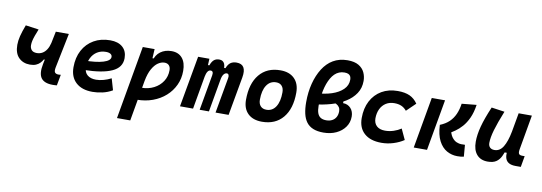

<svg xmlns="http://www.w3.org/2000/svg" viewBox="-67 -1216 5407 1914"><g transform="rotate(10 2636.5 -258.5)"><path d="M212.4 -149.4Q143.1 -149.4 99.1 -193.1Q55.2 -236.8 55.2 -322.3Q55.2 -363.8 67.1 -411.9Q79.1 -460 105 -527.8L237.8 -509.3Q221.7 -469.7 211.2 -440.2Q200.7 -410.6 195.6 -387.5Q190.4 -364.3 190.4 -342.8Q190.4 -313 207.3 -293.9Q224.1 -274.9 260.7 -274.9Q291 -274.9 315.9 -289.1Q340.8 -303.2 358.9 -331.1Q377 -358.9 386.7 -399.9L392.1 -224.1H341.3Q330.6 -204.6 314.2 -187.5Q297.9 -170.4 273.2 -159.9Q248.5 -149.4 212.4 -149.4ZM471.7 9.8Q386.2 9.8 353.8 -34.9Q321.3 -79.6 341.3 -178.2L410.6 -517.6H542.5L471.2 -167Q463.4 -127 475.1 -114Q486.8 -101.1 512.2 -101.1Q522.9 -101.1 534.2 -103L513.7 7.8Q503.4 8.8 491.7 9.3Q480 9.8 471.7 9.8Z M887.7 -115.7Q922.9 -115.7 963 -126.5Q1003.1 -137.3 1040 -156.7L1073.7 -41Q1027.3 -13.7 974.5 -2Q921.7 9.8 873.5 9.8Q766 9.8 705.8 -45.5Q645.5 -100.9 645.5 -199.7Q645.5 -298.3 685.1 -371.8Q724.6 -445.3 795.7 -486.3Q866.7 -527.3 961.4 -527.3Q1041.5 -527.3 1086.7 -487.3Q1131.8 -447.3 1131.8 -376Q1131.8 -281.7 1035.2 -237.8Q938.5 -193.8 752.9 -190.9L732.9 -283.7Q859.9 -284.7 930.7 -306.4Q1001.5 -328.1 1001.5 -365.7Q1001.5 -384.6 985 -395.4Q968.5 -406.2 938 -406.2Q887.9 -406.2 849.7 -382.4Q811.6 -358.5 790.3 -315.5Q769 -272.5 768.6 -215.3Q769 -168.3 800.6 -142Q832.2 -115.7 887.7 -115.7Z M1294.9 224.6H1160.6L1291 -517.6H1410.6L1403.8 -395ZM1321.3 9.8Q1290.5 9.8 1260.7 7.1Q1231 4.4 1200.2 0L1258.3 -127.9Q1285.2 -115.7 1347.2 -115.7Q1417.5 -115.7 1473.4 -144.5Q1529.3 -173.3 1561.5 -222.9Q1593.8 -272.5 1593.8 -335Q1593.8 -367.2 1577.6 -384.5Q1561.5 -401.9 1532.2 -401.9Q1499.5 -401.9 1467 -379.9Q1434.6 -357.9 1408.2 -311Q1381.8 -264.2 1367.7 -189.5L1387.2 -424.3H1429.7L1409.7 -397Q1423.8 -459.5 1470 -493.4Q1516.1 -527.3 1582 -527.3Q1651.9 -527.3 1690.4 -481.7Q1729 -436 1729 -351.6Q1729 -274.4 1698.2 -208.5Q1667.5 -142.6 1612.3 -93.5Q1557.1 -44.4 1482.9 -17.3Q1408.7 9.8 1321.3 9.8Z M1965.3 -517.6 1958.5 -384.3 1891.1 0H1758.8L1851.1 -517.6ZM1958 0 2021.5 -359.4Q2029.3 -404.3 1998 -404.3Q1980 -404.3 1968 -386Q1956.1 -367.7 1948.7 -330.6L1946.8 -453.1H1976.1Q1990.7 -493.2 2011.5 -510.3Q2032.2 -527.3 2064.5 -527.3Q2103.5 -527.3 2117.9 -494.6Q2132.3 -461.9 2120.6 -390.6L2051.8 0ZM2320.8 -390.6 2251 0H2118.7L2182.6 -359.4Q2186.5 -380.9 2180.9 -392.6Q2175.3 -404.3 2162.1 -404.3Q2144 -404.3 2130.1 -386Q2116.2 -367.7 2109.9 -330.6L2107.9 -453.1H2139.2Q2154.8 -493.7 2179 -510.5Q2203.1 -527.3 2239.7 -527.3Q2345.2 -527.3 2320.8 -390.6Z M2588.9 9.8Q2497.6 9.8 2446.5 -39.8Q2395.5 -89.4 2395.5 -177.7Q2395.5 -342.8 2471.7 -435.1Q2547.9 -527.3 2683.6 -527.3Q2774.9 -527.3 2825.9 -476.6Q2877 -425.8 2877 -335Q2877 -172.4 2800.9 -81.3Q2724.8 9.8 2588.9 9.8ZM2612.2 -115.7Q2672.9 -115.7 2706.8 -168.2Q2740.7 -220.7 2740.7 -314Q2740.7 -355.2 2720.3 -378.5Q2699.8 -401.9 2662.6 -401.9Q2601 -401.9 2566.4 -349.5Q2531.7 -297.1 2531.7 -203.6Q2531.7 -162.1 2553 -138.9Q2574.2 -115.7 2612.2 -115.7Z M3071.3 -252V-365.2Q3157.2 -368.7 3228.3 -391.8Q3299.3 -415 3341.8 -456.5Q3384.3 -498 3384.3 -555.2Q3384.3 -575.2 3377.4 -588.9Q3370.6 -602.5 3355.7 -609.6Q3340.8 -616.7 3315.9 -616.7Q3286.6 -616.7 3262 -606.4Q3237.3 -596.2 3217.5 -576.9Q3197.8 -557.6 3182.6 -531.2Q3150.9 -476.6 3134.8 -399.4Q3118.7 -322.3 3118.7 -244.6Q3118.7 -200.2 3128.9 -171.6Q3139.2 -143.1 3161.1 -129.4Q3183.1 -115.7 3218.3 -115.7Q3251 -115.7 3276.1 -128.4Q3301.3 -141.1 3315.7 -166Q3330.1 -190.9 3330.1 -227.1Q3330.1 -250 3319.1 -266.8Q3308.1 -283.7 3287.6 -294.4Q3267.1 -305.2 3237.3 -310.1L3354.5 -338.4V-313.5Q3378.9 -313.5 3398.7 -304.7Q3418.5 -295.9 3432.9 -280Q3447.3 -264.2 3454.8 -242.9Q3462.4 -221.7 3462.4 -195.8Q3462.4 -135.7 3429.4 -89.4Q3396.5 -43 3339.8 -16.6Q3283.2 9.8 3211.4 9.8Q3149.4 9.8 3106.9 -7.6Q3064.5 -24.9 3038.8 -59.1Q3013.2 -93.3 3001.7 -143.6Q2990.2 -193.8 2990.2 -260.3Q2990.2 -361.8 3012.7 -449Q3035.2 -536.1 3077.6 -603.5Q3098.1 -635.7 3123.5 -661.4Q3148.9 -687 3179.7 -705.1Q3210.4 -723.1 3246.8 -732.7Q3283.2 -742.2 3325.2 -742.2Q3396 -742.2 3438 -717.3Q3480 -692.4 3498.8 -652.3Q3517.6 -612.3 3517.6 -566.4Q3517.6 -494.1 3481.4 -439.5Q3445.3 -384.8 3383.1 -346.2Q3320.8 -307.6 3240.5 -284.4Q3160.2 -261.2 3071.3 -252Z M3813 -115.7Q3857.1 -115.7 3899.3 -129.5Q3941.5 -143.3 3974.1 -165.5L4023.9 -58.1Q3978 -27.3 3919.1 -8.8Q3860.1 9.8 3798.8 9.8Q3686.3 9.8 3624.7 -45.2Q3563 -100.1 3563 -199.7Q3563 -298.8 3601.4 -372.3Q3639.9 -445.8 3709.3 -486.6Q3778.8 -527.3 3872.1 -527.3Q3944.8 -527.3 3992.9 -505.4Q4041 -483.4 4074.2 -434.6L3983.9 -347.2Q3960 -376 3930.2 -388.9Q3900.5 -401.9 3858.4 -401.9Q3810.1 -401.9 3774.2 -379.2Q3738.3 -356.4 3718.5 -315.8Q3698.7 -275.1 3698.2 -220.2Q3698.7 -170.6 3728.7 -143.1Q3758.6 -115.7 3813 -115.7Z M4566.4 9.8Q4509.3 9.8 4459.7 -18.1Q4410.2 -45.9 4378.4 -106.9Q4346.7 -168 4341.8 -267.6Q4397 -289.6 4433.1 -324Q4469.2 -358.4 4490.2 -405.8Q4511.2 -453.1 4519.5 -512.7L4668.5 -527.3Q4656.7 -447.8 4630.9 -392.1Q4605 -336.4 4572.3 -299.8Q4539.6 -263.2 4506.6 -240.2Q4473.6 -217.3 4447.8 -203.1L4457.5 -254.9Q4467.3 -195.3 4490.2 -165Q4513.2 -134.8 4539.1 -124.8Q4564.9 -114.7 4583.5 -114.7Q4598.6 -114.7 4604.7 -115.2Q4610.8 -115.7 4623 -115.2L4632.8 3.4Q4618.2 6.8 4603.3 8.3Q4588.4 9.8 4566.4 9.8ZM4125 0 4216.3 -517.6H4350.6L4259.3 0Z M4874.5 10.3Q4802.2 10.3 4762.9 -35.6Q4723.6 -81.5 4723.6 -164.6Q4723.6 -235.8 4746.6 -321.8Q4769.5 -407.7 4820.8 -527.3L4953.6 -508.3Q4904.3 -386.2 4881.6 -307.6Q4858.9 -229 4858.9 -176.8Q4858.9 -147.5 4875 -131.3Q4891.1 -115.2 4920.9 -115.2Q4975.1 -115.2 5008.5 -169.4Q5042 -223.6 5061.5 -325.7L5056.6 -109.4H5024.4L5043.5 -160.6Q5027.8 -107.9 5009.3 -69.6Q4990.7 -31.2 4959.5 -10.5Q4928.2 10.3 4874.5 10.3ZM5156.2 4.9Q5114.7 4.9 5089.1 -9.3Q5063.5 -23.4 5053.5 -51.5Q5043.5 -79.6 5048.8 -122.1L5045.4 -234.9L5095.7 -517.6H5229.5L5168 -166.5Q5162.1 -132.3 5170.4 -119.6Q5178.7 -106.9 5205.6 -106.9H5229L5209.5 4.9Z"/></g></svg>

Font: Cascadia Mono NF
Style: Italic
Weight: 400
Italic angle: -10°
Monospace: yes
Designer: Aaron Bell
Foundry: Saja Typeworks
Version: Version 2404.023